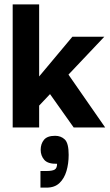

<svg xmlns="http://www.w3.org/2000/svg" viewBox="-20 -583 501 878"><path d="M159 0H38V-563H159ZM254 -298 461 0H317L166 -213ZM157 -98V-231L311 -415H457ZM165 275V199H192Q219 199 230 192.5Q241 186 241 166Q199 167 182.5 148Q166 129 166 102Q166 75 181 56.5Q196 38 232 38Q259 38 276.5 55Q294 72 294 125Q294 165 284 199Q274 233 252 254Q230 275 193 275Z"/></svg>

Font: Darker Grotesque ExtraBold
Style: Regular
Weight: 800
Designer: Gabriel Lam
Foundry: TypeRant
Version: Version 1.000;gftools[0.9.28]